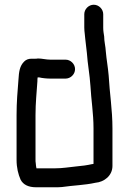

<svg xmlns="http://www.w3.org/2000/svg" viewBox="-20 -768 545 811"><path d="M416 -651V-708C416 -729 398 -748 376 -748C354 -748 336 -729 336 -708V-652C336 -642 337 -633 338 -625L340 -605C342 -583 345 -566 347 -544C350 -498 359 -453 362 -405C365 -348 375 -288 375 -226V-76C374 -75 372 -75 370 -75C348 -70 326 -67 302 -65C271 -62 245 -57 212 -57H134C133 -64 131 -70 131 -79C130 -84 130 -88 130 -93V-282C130 -334 135 -378 138 -425C138 -431 138 -436 139 -441H146C158 -438 177 -436 193 -436H257C278 -436 297 -454 297 -476C297 -498 278 -516 257 -516H193C174 -516 158 -521 140 -521C137 -520 133 -520 128 -520H113C100 -520 90 -516 82 -508C63 -489 60 -465 58 -432C54 -381 50 -337 50 -282V-93C50 -59 57 -32 67 -9C78 12 100 23 132 23H212C222 23 232 23 242 22C289 15 339 14 383 4C420 1 455 -26 455 -67V-226C455 -304 443 -375 439 -449C436 -485 430 -515 427 -550C426 -572 420 -592 420 -614C418 -627 416 -637 416 -651Z"/></svg>

Font: Electronic
Style: ExBd
Weight: 800
Version: Version 1.011